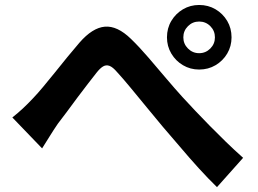

<svg xmlns="http://www.w3.org/2000/svg" viewBox="-20 -753 1040 773"><path d="M29.7 -280.1Q52.5 -298.2 71.9 -316.2Q91.4 -334.3 113.9 -358.3Q131.4 -376.6 153.6 -403.2Q175.8 -429.7 200.8 -460.8Q225.8 -491.8 251.1 -523.1Q276.5 -554.3 299.8 -581.1Q352 -641.3 402.1 -645.6Q452.3 -649.9 507.2 -596.5Q541.8 -563 578.1 -520.6Q614.4 -478.2 649.5 -436.8Q684.6 -395.4 713.9 -363.1Q738 -336.8 765.8 -307.4Q793.6 -278 824.7 -246.4Q855.8 -214.8 889.3 -182.2Q922.9 -149.5 958.8 -117.6L853.6 0.4Q818.3 -33.7 779.8 -76.1Q741.2 -118.6 704.6 -162.1Q667.9 -205.6 635.6 -242.5Q604.7 -279.5 571.2 -320.3Q537.6 -361.2 506.4 -399Q475.2 -436.9 451.4 -462.7Q434.2 -482.9 420.7 -487.9Q407.2 -492.8 395 -485.5Q382.7 -478.3 368.2 -459.7Q353.6 -441 333.4 -415Q313.1 -389 291.6 -360.1Q270.1 -331.3 249.8 -303.6Q229.4 -276 212.9 -254.9Q196 -230.3 179.3 -203.2Q162.6 -176.2 149.5 -155.6ZM718.1 -602.6Q718.1 -576.4 736.8 -557.7Q755.4 -538.9 781.8 -538.9Q808.2 -538.9 826.8 -557.7Q845.3 -576.4 845.3 -602.6Q845.3 -629 826.8 -647.7Q808.2 -666.3 781.8 -666.3Q755.4 -666.3 736.8 -647.7Q718.1 -629 718.1 -602.6ZM652.2 -602.6Q652.2 -639.3 669.7 -668.7Q687.1 -698.1 716.6 -715.6Q746.1 -733 781.8 -733Q818.3 -733 847.8 -715.6Q877.3 -698.1 894.8 -668.7Q912.2 -639.3 912.2 -602.6Q912.2 -566.9 894.8 -537.4Q877.3 -507.9 847.8 -490.5Q818.3 -473 781.8 -473Q746.1 -473 716.6 -490.5Q687.1 -507.9 669.7 -537.4Q652.2 -566.9 652.2 -602.6Z"/></svg>

Font: Shanggu Sans SC VF
Style: Regular
Weight: 250
Designer: GuiWonder
Version: Version 1.021